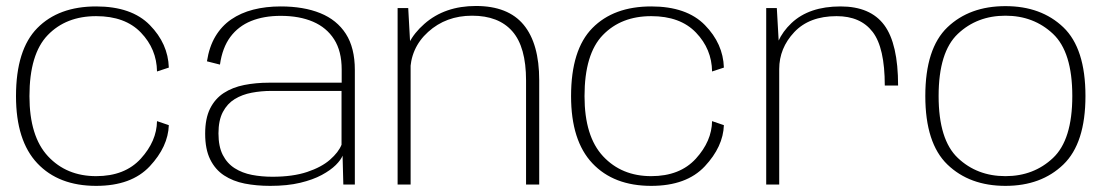

<svg xmlns="http://www.w3.org/2000/svg" viewBox="-20 -617 3715 642"><path d="M301.5 4.5Q419.5 4.5 480.8 -61Q542 -126.5 544.5 -198.5L505 -212Q504 -145 450.8 -86.5Q397.5 -28 301.5 -28Q202.5 -28 140.5 -94.5Q78.5 -161 78.5 -295.5Q78.5 -436.5 139.8 -499.8Q201 -563 301.5 -563Q398.5 -563 451.2 -508Q504 -453 505 -378L544.5 -391Q542 -471 481 -533.2Q420 -595.5 301.5 -595.5Q176 -595.5 104.8 -523.2Q33.5 -451 33.5 -295.5Q33.5 -146.5 104.8 -71Q176 4.5 301.5 4.5Z M883.5 4.5Q941 4.5 983.8 -5.8Q1026.5 -16 1056 -32Q1085.5 -48 1102.8 -65.2Q1120 -82.5 1125.5 -96.5L1128 0H1166.5V-383Q1166.5 -457 1136.5 -503.8Q1106.5 -550.5 1051 -573Q995.5 -595.5 918.5 -595.5Q869 -595.5 827 -584.8Q785 -574 753 -552Q721 -530 700.2 -495.2Q679.5 -460.5 672 -412L715.5 -401Q723.5 -457.5 750.2 -493.5Q777 -529.5 819.8 -546.8Q862.5 -564 918.5 -564Q981 -564 1026.5 -544.5Q1072 -525 1097.2 -485.5Q1122.5 -446 1122.5 -384.5V-340.5H879.5Q835.5 -340.5 796.5 -332.8Q757.5 -325 728.2 -306Q699 -287 682.5 -254Q666 -221 666 -170Q666 -118 682.8 -84Q699.5 -50 729.2 -30.5Q759 -11 798.2 -3.2Q837.5 4.5 883.5 4.5ZM891 -26Q855 -26 822.5 -32.2Q790 -38.5 764.8 -54.5Q739.5 -70.5 725 -98.8Q710.5 -127 710.5 -171Q710.5 -214.5 725.2 -242.5Q740 -270.5 765 -285.8Q790 -301 821.8 -307Q853.5 -313 887 -313H1122V-133Q1112 -108 1083.5 -83Q1055 -58 1007 -42Q959 -26 891 -26Z M1309.5 0H1353V-445L1345 -590H1309.5ZM1739 0H1783V-348.5Q1783 -471 1731 -534Q1679 -597 1571.5 -597Q1467 -597 1399 -537.2Q1331 -477.5 1331 -402L1351.5 -373Q1351.5 -456 1411.5 -510.2Q1471.5 -564.5 1558.5 -564.5Q1647.5 -564.5 1693.2 -512.2Q1739 -460 1739 -348Z M2157.5 4.5Q2275.5 4.5 2336.8 -61Q2398 -126.5 2400.5 -198.5L2361 -212Q2360 -145 2306.8 -86.5Q2253.5 -28 2157.5 -28Q2058.5 -28 1996.5 -94.5Q1934.5 -161 1934.5 -295.5Q1934.5 -436.5 1995.8 -499.8Q2057 -563 2157.5 -563Q2254.5 -563 2307.2 -508Q2360 -453 2361 -378L2400.5 -391Q2398 -471 2337 -533.2Q2276 -595.5 2157.5 -595.5Q2032 -595.5 1960.8 -523.2Q1889.5 -451 1889.5 -295.5Q1889.5 -146.5 1960.8 -71Q2032 4.5 2157.5 4.5Z M2938.5 -331H2983Q2983 -470.5 2936.8 -533Q2890.5 -595.5 2790.5 -595.5Q2685.5 -595.5 2626.5 -539.8Q2567.5 -484 2567.5 -406.5L2585.5 -386Q2585.5 -456 2635.8 -509.5Q2686 -563 2777.5 -563Q2857.5 -563 2898 -510.2Q2938.5 -457.5 2938.5 -331ZM2542 0H2585.5V-448.5L2577.5 -590H2542Z M3342 4.5Q3461.5 4.5 3535.5 -66.8Q3609.5 -138 3609.5 -296Q3609.5 -455 3535.5 -525.8Q3461.5 -596.5 3342 -596.5Q3222 -596.5 3148 -525.8Q3074 -455 3074 -296Q3074 -138 3148 -66.8Q3222 4.5 3342 4.5ZM3342 -28Q3247 -28 3182.8 -88.8Q3118.5 -149.5 3118.5 -296Q3118.5 -443 3182.8 -503.8Q3247 -564.5 3342 -564.5Q3436.5 -564.5 3501 -503.8Q3565.5 -443 3565.5 -296Q3565.5 -149.5 3501 -88.8Q3436.5 -28 3342 -28Z"/></svg>

Font: Anybody SemiExpanded ExtraLight
Style: Regular
Weight: 250
Width: 6
Version: Version 1.113;gftools[0.9.25]